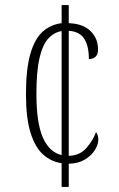

<svg xmlns="http://www.w3.org/2000/svg" viewBox="-20 -734 467 754"><path d="M222 -93Q181 -99 149.5 -127Q118 -155 100 -212.5Q82 -270 82 -364Q82 -464 99.5 -523.5Q117 -583 148.5 -610.5Q180 -638 222 -643V-714H250V-643Q306 -641 335.5 -612Q365 -583 365 -540Q365 -520 355 -511Q345 -502 329 -502Q329 -553 311 -581.5Q293 -610 250 -613V-122Q293 -123 319 -152.5Q345 -182 357 -215Q366 -206 366 -185Q366 -166 352.5 -144.5Q339 -123 313.5 -107.5Q288 -92 250 -91V0H222ZM222 -612Q192 -607 169.5 -582.5Q147 -558 135 -505.5Q123 -453 123 -365Q123 -251 148.5 -193.5Q174 -136 222 -125Z"/></svg>

Font: Noto Serif Myanmar ExtraCondensed ExtraLight
Style: Regular
Weight: 200
Width: 2
Designer: Ben Mitchell and the Monotype Design Team
Foundry: Monotype Imaging Inc.
Version: Version 2.106; ttfautohint (v1.8.4.7-5d5b)